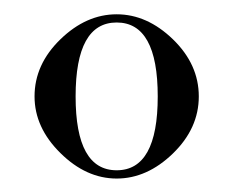

<svg xmlns="http://www.w3.org/2000/svg" viewBox="-20 -786 333 274"><path d="M205.1 -648.4Q205.1 -753.9 146.5 -753.9Q87.9 -753.9 87.9 -648.4Q87.9 -543 146.5 -543Q205.1 -543 205.1 -648.4ZM29.3 -648.4Q29.3 -694.1 66.2 -729.9Q103 -765.6 146.5 -765.6Q189.9 -765.6 226.8 -729.9Q263.7 -694.1 263.7 -648.4Q263.7 -602.8 226.8 -567Q189.9 -531.2 146.5 -531.2Q103 -531.2 66.2 -567.6Q29.3 -604 29.3 -648.4Z"/></svg>

Font: itsadzoke
Style: Regular
Weight: 700
Width: 7
Version: Version 0.45